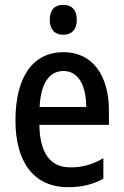

<svg xmlns="http://www.w3.org/2000/svg" viewBox="-20 -765 512 795"><path d="M242 -745C207 -745 186 -725 186 -683C186 -642 208 -621 242 -621C276 -621 298 -642 298 -683C298 -724 277 -745 242 -745ZM243 -549C117 -549 44 -448 44 -266C44 -99 116 10 262 10C319 10 364 -1 408 -25V-110C362 -83 321 -72 271 -72C188 -72 145 -131 143 -248H431V-308C431 -450 365 -549 243 -549ZM243 -471C307 -471 337 -407 337 -322H144C149 -422 185 -471 243 -471Z"/></svg>

Font: Noto Sans Arabic Cond Med
Style: Regular
Weight: 500
Width: 3
Designer: Monotype Design Team, Nadine Chahine, Nizar Qandah and Khaled Hosny
Foundry: Monotype Imaging Inc.
Version: Version 2.012